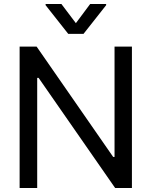

<svg xmlns="http://www.w3.org/2000/svg" viewBox="-20 -940 758 960"><path d="M639.6 0H555.7L172.9 -550.8H166V0H78.1V-707H163.1L545.9 -155.3H552.7V-707H639.6ZM359.4 -824.2 430.7 -919.9H510.7V-914.1L397.5 -770.5H321.3L208 -914.1V-919.9H287.1Z"/></svg>

Font: Pretendard JP
Style: Regular
Weight: 400
Designer: Base glyphs from Inter by Rasmus Andersson; Hangeul glyphs from Noto Sans CJK(Source Han Sans) by Jang Soo-young and Kan
Foundry: Kil Hyung-jin
Version: Version 1.309